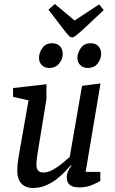

<svg xmlns="http://www.w3.org/2000/svg" viewBox="-20 -927 570 955"><path d="M144 8Q120 8 102.5 -1.5Q85 -11 75.5 -30Q66 -49 66 -77Q66 -89 67 -103.5Q68 -118 70.5 -132.5Q73 -147 74 -156L122 -428L45 -445V-489L211 -508V-434L167 -165Q166 -158 164.5 -147Q163 -136 162 -126Q161 -116 161 -108Q161 -90 169 -79.5Q177 -69 196 -69Q219 -69 244 -83Q269 -97 291.5 -116Q314 -135 327 -147L388 -500L480 -512L406 -72H479V-27Q465 -18 437 -6.5Q409 5 375 5Q343 5 327.5 -7Q312 -19 312 -47Q312 -59 317.5 -73Q323 -87 335 -103L332 -105Q323 -94 305 -75Q287 -56 263 -37Q239 -18 208.5 -5Q178 8 144 8ZM416 -589Q393 -589 379 -603.5Q365 -618 365 -639Q365 -664 382 -688Q399 -712 432 -712Q455 -712 469 -697.5Q483 -683 483 -658Q483 -634 466 -611.5Q449 -589 416 -589ZM224 -589Q201 -589 187.5 -603.5Q174 -618 174 -639Q174 -664 190.5 -688Q207 -712 240 -712Q263 -712 277.5 -697.5Q292 -683 292 -658Q292 -634 274.5 -611.5Q257 -589 224 -589ZM339 -741Q330 -741 320.5 -751Q311 -761 299 -777L221 -879L253 -907L351 -825L473 -905L496 -877L400 -787Q372 -761 359 -751Q346 -741 339 -741Z"/></svg>

Font: Faustina Medium
Style: Italic
Weight: 500
Italic angle: -8°
Designer: Alfonso Garcia
Foundry: http://www.omnibus-type.com
Version: Version 1.200